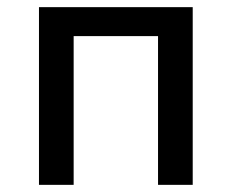

<svg xmlns="http://www.w3.org/2000/svg" viewBox="-20 -517 648 537"><path d="M89 0V-497H519V0H422V-416H186V0Z"/></svg>

Font: Nunito Sans 7pt SemiCondensed Medium
Style: Regular
Weight: 500
Width: 4
Designer: Vernon Adams
Foundry: Vernon Adams
Version: Version 3.101;gftools[0.9.27]